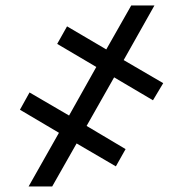

<svg xmlns="http://www.w3.org/2000/svg" viewBox="-20 -675 663 695"><path d="M293.5 -219.2 434.6 -135.3 399.4 -72.8 257.3 -155.8 168.9 0H83.5L193.4 -194.3L52.2 -277.8L86.9 -340.3L230 -256.8L328.6 -432.6L187 -516.1L222.7 -579.6L364.7 -496.1L455.1 -655.3H539.1L427.7 -457.5L570.8 -374L533.7 -312L393.1 -395Z"/></svg>

Font: Roboto Web
Style: Bold
Weight: 700
Designer: Google
Version: Version 1.200310; 2013